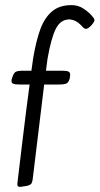

<svg xmlns="http://www.w3.org/2000/svg" viewBox="-20 -724 390 752"><path d="M350 -645Q350 -639 338 -625Q325 -611 317 -611Q311 -611 305 -617Q303 -619 295 -627.5Q287 -636 276 -641.5Q265 -647 252 -648Q217 -648 198.5 -611Q180 -574 166 -493L160 -447H224Q242 -447 248.5 -443.5Q255 -440 255 -431Q255 -428 253 -416Q249 -402 241 -397.5Q233 -393 211 -393H153L109 -30Q107 -10 102.5 -4.5Q98 1 85 4Q61 8 60 8Q51 8 49 3.5Q47 -1 49 -14Q56 -72 69.5 -184.5Q83 -297 96 -393H57Q39 -393 32 -396Q25 -399 25 -407Q25 -413 28 -420Q33 -437 40.5 -442Q48 -447 70 -447H103L110 -497Q122 -567 138.5 -611Q155 -655 184 -679.5Q213 -704 260 -704Q287 -704 309 -689Q331 -674 345 -656Q350 -649 350 -645Z"/></svg>

Font: Farsan
Style: Regular
Weight: 400
Version: Version 1.001g;PS 1.001;hotconv 1.0.86;makeotf.lib2.5.63406 